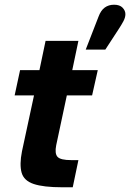

<svg xmlns="http://www.w3.org/2000/svg" viewBox="-20 -793 551 813"><path d="M244 0Q164 0 122.5 -14Q81 -28 71.5 -62Q62 -96 73 -152L124 -389H42L65 -496H147L173 -620H312L286 -496H394L370 -389H263L218 -178Q211 -143 223.5 -129Q236 -115 282 -115H312L288 0ZM343 -583 397 -722Q407 -749 423.5 -761Q440 -773 463 -773Q487 -773 499 -760.5Q511 -748 511 -733Q511 -719 502.5 -703Q494 -687 482 -669L426 -583Z"/></svg>

Font: Atkinson Hyperlegible Next
Style: Bold Italic
Weight: 700
Italic angle: -12°
Designer: Elliott Scott, Megan Eiswerth, Linus Boman, Theodore Petrosky, Letters from Sweden
Foundry: Applied Design Works, Letters from Sweden
Version: Version 2.001